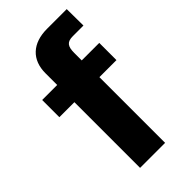

<svg xmlns="http://www.w3.org/2000/svg" viewBox="-231 -805 868 868"><g transform="rotate(-45 202.5 -371.0)"><path d="M383 -530H271V-578C271 -620 283 -636 320 -636H388L387 -742H261C168 -742 114 -691 114 -605V-530H18V-420H114V0H274V-420H383Z"/></g></svg>

Font: 18Franklin
Style: Bold
Weight: 700
Designer: Pablo Impallari, Rodrigo Fuenzalida (Modified by Dan O. Williams)
Version: Version 0.025;PS 000.025;hotconv 1.0.88;makeotf.lib2.5.64775